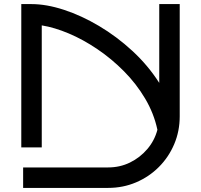

<svg xmlns="http://www.w3.org/2000/svg" viewBox="-20 -720 982 938"><path d="M858 -152Q858 -79 831 -15.5Q804 48 756 96Q708 144 644.5 171Q581 198 508 198H93V98H508Q566 98 615 74Q664 50 699.5 8.5Q735 -33 749 -86Q732 -166 689 -238.5Q646 -311 585.5 -372Q525 -433 455.5 -480Q386 -527 316 -556.5Q246 -586 184 -596V0H84V-700H134Q207 -700 292.5 -672Q378 -644 464 -593Q550 -542 626.5 -471.5Q703 -401 758 -315V-700H858Z"/></svg>

Font: Bruno Ace SC
Style: Regular
Weight: 400
Version: Version 1.100; ttfautohint (v1.8.4.7-5d5b);gftools[0.9.27]